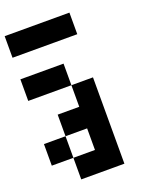

<svg xmlns="http://www.w3.org/2000/svg" viewBox="-160 -960 820 1045"><g transform="rotate(-20 250.0 -437.5)"><path d="M0 -125V-250H125V-125ZM0 -500V-625H250V-500ZM0 -750V-875H375V-750ZM125 -250V-375H250V-500H375V0H125V-125H250V-250Z"/></g></svg>

Font: GalmuriMono7 Regular
Style: Regular
Weight: 400
Designer: Lee Minseo (quiple)
Version: Version 2.399;hotconv 1.1.1;makeotfexe 2.6.0 DEVELOPMENT